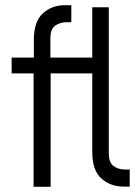

<svg xmlns="http://www.w3.org/2000/svg" viewBox="-20 -723 528 743"><path d="M337 -439H176V0H110V-439H25V-500H111V-569Q111 -640 146 -671.5Q181 -703 232 -703H256V-637H237Q213 -637 194 -624Q175 -611 175 -576V-500H337V-695H401V-130Q401 -94 419.5 -80.5Q438 -67 463 -67H482V-1H458Q407 -1 372 -32.5Q337 -64 337 -135Z"/></svg>

Font: Marvel
Style: Bold
Weight: 700
Designer: Carolina Trebol
Foundry: Carolina Trebol
Version: Version 1.001